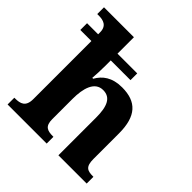

<svg xmlns="http://www.w3.org/2000/svg" viewBox="-199 -913 1066 1066"><g transform="rotate(45 333.5 -380.0)"><path d="M20 0H327V-53H323C279 -53 253 -62 253 -118V-277C253 -359 273 -432 339 -432C398 -432 419 -383 419 -297V0H641V-53H638C593 -53 571 -62 571 -124V-324C571 -459 515 -517 403 -517C324 -517 281 -483 255 -437H248C250 -457 252 -499 252 -534V-578H407V-631H252V-760H17V-707H29C62 -707 100 -699 100 -646V-631H13V-578H100V-122C100 -62 67 -53 25 -53H20Z"/></g></svg>

Font: Noto Serif Lao
Style: Bold
Weight: 700
Designer: Monotype Design Team
Foundry: Monotype Imaging Inc.
Version: Version 2.003